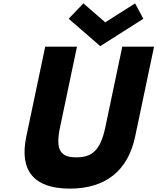

<svg xmlns="http://www.w3.org/2000/svg" viewBox="-20 -1101 931 1136"><path d="M828.2 -990 779.3 -1081 602.8 -969 473.3 -1081 386.2 -990 573.1 -828ZM891.5 -825H703.5L603.2 -348C574.2 -210 523.7 -170 431.7 -170C339.7 -170 306.2 -210 335.2 -348L435.5 -825H247.5L135.6 -293C92.7 -89 182.8 15 392.8 15C602.8 15 736.7 -89 779.6 -293Z"/></svg>

Font: Hussar
Style: BdOblTwo
Weight: 700
Foundry: Cannot Into Space Fonts
Version: Version 2.00